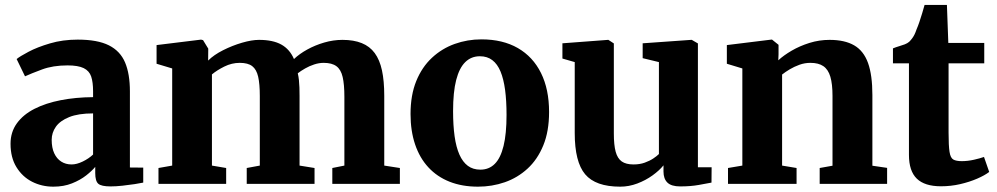

<svg xmlns="http://www.w3.org/2000/svg" viewBox="-20 -724 3927 756"><path d="M190 11Q144.5 11 106.2 -8.5Q68 -28 44.8 -65.8Q21.5 -103.5 21.5 -158Q21.5 -204 46.5 -238.5Q71.5 -273 115.8 -295.5Q160 -318 219 -329.5Q278 -341 346.5 -341.5V-364.5Q346.5 -400.5 339 -422.8Q331.5 -445 309.5 -455.8Q287.5 -466.5 246 -466.5Q188.5 -466.5 145.5 -450.5Q102.5 -434.5 78.5 -423.5L45.5 -491.5Q58 -502 92.5 -520.2Q127 -538.5 177 -553.2Q227 -568 286 -568Q364 -568 408.8 -545.5Q453.5 -523 472.5 -478Q491.5 -433 491.5 -364V-64.5L544 -64V-5Q532.5 -2.5 510 1Q487.5 4.5 462 7.2Q436.5 10 415.5 10Q379 10 367 -0.5Q355 -11 355 -42.5V-67Q342.5 -51.5 319.2 -33.2Q296 -15 263.5 -2Q231 11 190 11ZM262 -76.5Q282 -76.5 305.8 -88Q329.5 -99.5 346.5 -115.5V-277.5Q288.5 -277.5 252.5 -263Q216.5 -248.5 200 -225Q183.5 -201.5 183.5 -173.5Q183.5 -142 193.5 -120.5Q203.5 -99 221 -87.8Q238.5 -76.5 262 -76.5Z M604 0V-62.5L658 -72V-454.5L596.5 -473V-546.5L771.5 -568L779.5 -566L800 -532.5L799.5 -485.5Q822 -508 858.2 -526.2Q894.5 -544.5 933 -555.8Q971.5 -567 1000 -567Q1054.5 -567 1087.8 -548.5Q1121 -530 1137.5 -491.5Q1159 -512 1189.8 -529Q1220.5 -546 1256.5 -556.5Q1292.5 -567 1328.5 -567Q1373 -567 1404.5 -554.2Q1436 -541.5 1455.5 -515Q1475 -488.5 1484 -447Q1493 -405.5 1493 -347V-72L1554.5 -62.5V0H1288.5V-62.5L1336 -72V-343Q1336 -391.5 1329.2 -420.8Q1322.5 -450 1304.8 -463.2Q1287 -476.5 1254.5 -476.5Q1236 -476.5 1217 -470.2Q1198 -464 1181.5 -454.5Q1165 -445 1152.5 -435.5Q1155.5 -423 1157 -408.8Q1158.5 -394.5 1159 -379Q1159.5 -363.5 1159.5 -346.5V-72L1218.5 -62.5V0H951.5V-62.5L1003 -72V-346Q1003 -393.5 996.5 -422Q990 -450.5 973.2 -463.5Q956.5 -476.5 924 -476.5Q892.5 -476.5 863 -461.8Q833.5 -447 814.5 -431V-72L870.5 -62.5V0Z M1596.5 -275Q1596.5 -349.5 1619 -404.8Q1641.5 -460 1680.8 -496.5Q1720 -533 1770.2 -551Q1820.5 -569 1875.5 -569Q1959.5 -569 2019 -534.8Q2078.5 -500.5 2110.2 -436.5Q2142 -372.5 2142 -283Q2142 -207 2119.2 -151.5Q2096.5 -96 2057.2 -60Q2018 -24 1967.8 -6.5Q1917.5 11 1862 11Q1799.5 11 1750.2 -8.5Q1701 -28 1666.8 -65Q1632.5 -102 1614.5 -155.2Q1596.5 -208.5 1596.5 -275ZM1871.5 -56Q1905.5 -56 1928.2 -78.8Q1951 -101.5 1962.8 -149.5Q1974.5 -197.5 1974.5 -271.5Q1974.5 -327 1968.8 -370Q1963 -413 1950.8 -442.5Q1938.5 -472 1918.5 -487.2Q1898.5 -502.5 1869.5 -502.5Q1835.5 -502.5 1812 -479.5Q1788.5 -456.5 1776.2 -409Q1764 -361.5 1764 -286.5Q1764 -230.5 1770 -187.5Q1776 -144.5 1789 -115.2Q1802 -86 1822.2 -71Q1842.5 -56 1871.5 -56Z M2658 10Q2623.5 10 2608 -5Q2592.5 -20 2592.5 -48.5V-73Q2576.5 -53 2549.5 -33.5Q2522.5 -14 2489.5 -1.5Q2456.5 11 2422 11Q2325 11 2284 -37.8Q2243 -86.5 2243 -200V-479.5L2194.5 -493.5V-553.5L2374 -567H2375.5L2397 -553V-198Q2397 -153 2404.2 -126.5Q2411.5 -100 2428.2 -88.2Q2445 -76.5 2474.5 -76.5Q2499 -76.5 2518.5 -83.5Q2538 -90.5 2552 -99.8Q2566 -109 2574.5 -117.5V-479.5L2510.5 -495V-553.5L2701 -567H2704L2728 -553V-65.5H2782L2781.5 -5Q2763.5 -1.5 2731.5 4.2Q2699.5 10 2658 10Z M2903 -72V-454.5L2842 -473V-546.5L3016.5 -568H3020L3045.5 -547.5V-510L3044.5 -486.5Q3065.5 -506 3097.2 -524.5Q3129 -543 3167.2 -555Q3205.5 -567 3246.5 -567Q3306 -567 3343.2 -545.5Q3380.5 -524 3397.8 -476.2Q3415 -428.5 3415 -350V-71.5L3473 -63V0H3207.5V-62.5L3258 -71.5V-346Q3258 -393.5 3249.5 -422Q3241 -450.5 3222 -463.5Q3203 -476.5 3171 -476.5Q3148.5 -476.5 3127.8 -469Q3107 -461.5 3089.5 -451Q3072 -440.5 3059.5 -430.5V-72L3116.5 -62.5V0H2846.5V-62.5Z M3685 9.5Q3621 9.5 3590 -20.5Q3559 -50.5 3559 -114V-474.5H3496V-533.5Q3508 -538.5 3520.2 -542Q3532.5 -545.5 3542.8 -549.5Q3553 -553.5 3560 -559.5Q3566.5 -566 3571.5 -572.8Q3576.5 -579.5 3580.8 -588Q3585 -596.5 3589 -608.5Q3594.5 -621 3600 -637.2Q3605.5 -653.5 3610.8 -671Q3616 -688.5 3620.5 -704.5H3708.5L3714 -555H3855.5V-474.5H3715V-202Q3715 -150 3718.8 -126Q3722.5 -102 3733.8 -95.8Q3745 -89.5 3767 -89.5Q3790.5 -89.5 3814.8 -95Q3839 -100.5 3854.5 -106L3875 -47Q3857.5 -33.5 3827.5 -20.5Q3797.5 -7.5 3760.8 1Q3724 9.5 3685 9.5Z"/></svg>

Font: Merriweather 20pt ExtraBold
Style: Regular
Weight: 800
Version: Version 2.100